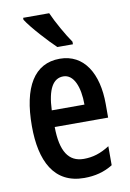

<svg xmlns="http://www.w3.org/2000/svg" viewBox="-87 -820 601 885"><g transform="rotate(-10 213.0 -378.0)"><path d="M207 -766H85V-757C110 -717 182 -639 217 -606H290V-618C266 -652 226 -722 207 -766ZM218 -551C99 -551 38 -450 38 -267C38 -103 94 10 235 10C285 10 329 -1 369 -26V-115C327 -88 290 -77 248 -77C177 -77 142 -131 141 -245H391V-309C391 -451 332 -551 218 -551ZM220 -468C269 -468 294 -406 294 -323H141C145 -423 173 -468 220 -468Z"/></g></svg>

Font: Noto Sans Display Condensed Medium
Style: Regular
Weight: 500
Width: 3
Designer: Monotype Design Team
Foundry: Monotype Imaging Inc.
Version: Version 1.900